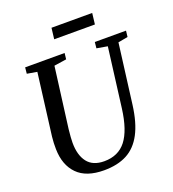

<svg xmlns="http://www.w3.org/2000/svg" viewBox="-162 -1036 1050 1168"><g transform="rotate(-20 363.0 -452.0)"><path d="M609 -306Q594.5 -193.5 557.5 -123.8Q520.5 -54 459.8 -22Q399 10 311.5 10Q196.5 10 138.8 -48.8Q81 -107.5 79 -211Q78 -250 82.5 -291L133.5 -692L69 -703L73 -743H328.5L324 -703.5L244 -691.5L193 -299Q187 -243.5 187 -213Q187 -133 222.2 -87.2Q257.5 -41.5 331 -41.5Q422.5 -41.5 472.8 -106.2Q523 -171 540.5 -307L589.5 -691.5L520 -703.5L524 -743H726L721.5 -703.5L658.5 -692ZM297.5 -843 306 -914.5H569.5L561 -843Z"/></g></svg>

Font: Merriweather Text
Style: Italic
Weight: 400
Italic angle: -7.8°
Designer: Eben Sorkin
Foundry: Eben Sorkin
Version: Version 2.100